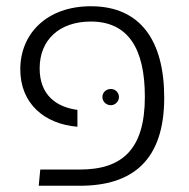

<svg xmlns="http://www.w3.org/2000/svg" viewBox="-20 -595 606 615"><path d="M104 0H236C405 0 506 -82 506 -282C506 -466 429 -575 271 -575C131 -575 45 -488 45 -373C45 -264 121 -198 228 -189V-243C161 -252 107 -290 107 -376C107 -468 171 -526 271 -526C390 -526 444 -440 444 -285C444 -116 371 -52 236 -52H109ZM335 -258C349 -258 361 -270 361 -284C361 -299 349 -310 335 -310C320 -310 308 -299 308 -284C308 -270 320 -258 335 -258Z"/></svg>

Font: FiraGO Light
Style: Regular
Weight: 300
Designer: bBox Type
Foundry: bBox Type GmbH
Version: Version 1.001;PS 001.001;hotconv 1.0.88;makeotf.lib2.5.64775